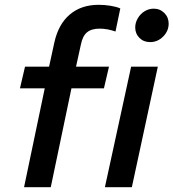

<svg xmlns="http://www.w3.org/2000/svg" viewBox="-20 -778 721 798"><path d="M80 0 166 -411H63L84 -501H184L206 -602Q223 -678 270.5 -718Q318 -758 390 -758Q415 -758 439.5 -754Q464 -750 480 -743L460 -647Q426 -659 394 -659Q360 -659 341.5 -643.5Q323 -628 316 -592L296 -501H433L412 -411H277L191 0ZM604 -603Q577 -603 559.5 -620.5Q542 -638 542 -664Q542 -684 553 -702.5Q564 -721 581.5 -731.5Q599 -742 619 -742Q645 -742 663 -724Q681 -706 681 -680Q681 -649 658 -626Q635 -603 604 -603ZM416 0 525 -501H636L528 0Z"/></svg>

Font: Red Hat Text SemiBold
Style: Italic
Weight: 600
Italic angle: -12°
Designer: Pentagram, MCKL
Foundry: Pentagram, MCKL
Version: Version 1.023